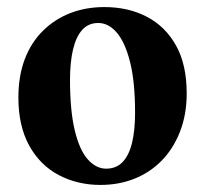

<svg xmlns="http://www.w3.org/2000/svg" viewBox="-20 -508 579 543"><path d="M264 15Q199 15 146 -13Q93 -41 62.5 -96.5Q32 -152 32 -232Q32 -293 50 -340.5Q68 -388 101.5 -421Q135 -454 179 -471Q223 -488 275 -488Q343 -488 395.5 -460.5Q448 -433 478 -379Q508 -325 508 -244Q508 -184 489 -135.5Q470 -87 437 -53.5Q404 -20 360 -2.5Q316 15 264 15ZM280 -31Q309 -31 327 -50Q345 -69 353.5 -104.5Q362 -140 362 -189Q362 -276 348 -332Q334 -388 310.5 -415.5Q287 -443 258 -443Q230 -443 212.5 -423.5Q195 -404 186.5 -368Q178 -332 178 -282Q178 -195 191.5 -139Q205 -83 228.5 -57Q252 -31 280 -31Z"/></svg>

Font: Source Serif 4 36pt
Style: Bold
Weight: 700
Designer: Frank Grießhammer
Foundry: Adobe Systems Incorporated
Version: Version 4.004;hotconv 1.0.116;makeotfexe 2.5.65601